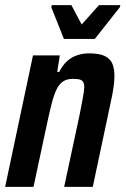

<svg xmlns="http://www.w3.org/2000/svg" viewBox="-23 -725 487 745"><path d="M-3 0 105 -510H209L199 -446H207Q220 -472 237 -487.5Q254 -503 276 -510.5Q298 -518 322 -518Q360 -518 381.5 -508.5Q403 -499 412 -480Q421 -461 421 -430Q421 -411 417.5 -386Q414 -361 407 -330L337 0H226L287 -285Q295 -324 299 -348Q303 -372 304 -386Q304 -401 299 -408Q294 -415 284 -417Q274 -419 259 -419Q236 -419 221 -408.5Q206 -398 196 -377Q186 -356 177.5 -323Q169 -290 159 -243L107 0ZM225 -574 176 -697 178 -705H254L294 -630L361 -705H444L442 -697L345 -574Z"/></svg>

Font: Saira Condensed SemiBold
Style: Italic
Weight: 600
Width: 3
Italic angle: -12°
Designer: Hector Gatti with collaboration of the Omnibus-Type team
Foundry: Omnibus-Type
Version: Version 1.101